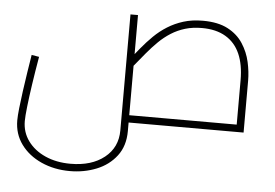

<svg xmlns="http://www.w3.org/2000/svg" viewBox="-52 -571 1274 890"><g transform="rotate(5 585.0 -126.0)"><path d="M303 248Q230 248 170 221Q110 194 75 146Q40 98 40 35Q40 14 44 -22.5Q48 -59 54 -102.5Q60 -146 67 -191Q74 -236 80 -273L115 -267Q103 -198 94 -137Q85 -76 80 -31Q75 14 75 35Q75 87 104.5 127.5Q134 168 185.5 191Q237 214 303 214Q401 214 460.5 166.5Q520 119 520 40V-500H555V40Q555 109 519.5 155.5Q484 202 426.5 225Q369 248 303 248ZM555 0V-34H1080L1055 -10V-241Q1055 -313 1033 -363Q1011 -413 966.5 -439.5Q922 -466 856 -466Q813 -466 778 -455.5Q743 -445 713 -426Q683 -407 657 -381.5Q631 -356 606 -326Q581 -296 555 -264L528 -285Q553 -316 578.5 -347Q604 -378 632 -405.5Q660 -433 693.5 -454Q727 -475 767 -487.5Q807 -500 857 -500Q928 -500 973.5 -476Q1019 -452 1044.5 -412.5Q1070 -373 1080 -328Q1090 -283 1090 -241V0Z"/></g></svg>

Font: TitilliumWeb ExtraLight
Style: Regular
Weight: 400
Designer: Mohamed Gaber, Accademia di Belle Arti di Urbino and others
Foundry: Kief Type Foundry, Accademia di Belle Arti di Urbino and others
Version: Version 3.000; ttfautohint (v1.8.2)